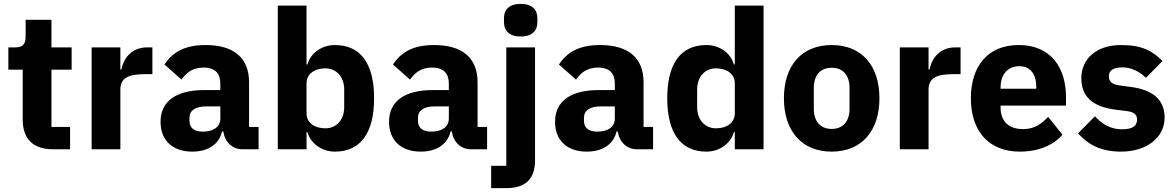

<svg xmlns="http://www.w3.org/2000/svg" viewBox="-20 -769 6051 989"><path d="M341 0V-115H245V-410H349V-525H245V-667H112V-581C112 -545 100 -525 60 -525H23V-410H97V-153C97 -53 151 0 253 0Z M600 0V-307C600 -368 642 -387 728 -387H765V-525H739C657 -525 617 -469 605 -411H600V-525H452V0Z M1312 0V-115H1263V-345C1263 -469 1187 -537 1039 -537C929 -537 869 -499 827 -437L915 -359C938 -391 969 -421 1028 -421C1090 -421 1115 -389 1115 -338V-305H1032C893 -305 807 -252 807 -141C807 -50 865 12 970 12C1050 12 1108 -24 1124 -92H1130C1139 -36 1177 0 1230 0ZM1025 -91C981 -91 956 -109 956 -147V-162C956 -200 986 -221 1043 -221H1115V-159C1115 -111 1074 -91 1025 -91Z M1411 0H1559V-88H1564C1579 -31 1637 12 1705 12C1838 12 1907 -85 1907 -263C1907 -441 1838 -537 1705 -537C1637 -537 1579 -495 1564 -437H1559V-740H1411ZM1656 -108C1600 -108 1559 -137 1559 -185V-340C1559 -388 1600 -417 1656 -417C1712 -417 1753 -374 1753 -308V-217C1753 -151 1712 -108 1656 -108Z M2489 0V-115H2440V-345C2440 -469 2364 -537 2216 -537C2106 -537 2046 -499 2004 -437L2092 -359C2115 -391 2146 -421 2205 -421C2267 -421 2292 -389 2292 -338V-305H2209C2070 -305 1984 -252 1984 -141C1984 -50 2042 12 2147 12C2227 12 2285 -24 2301 -92H2307C2316 -36 2354 0 2407 0ZM2202 -91C2158 -91 2133 -109 2133 -147V-162C2133 -200 2163 -221 2220 -221H2292V-159C2292 -111 2251 -91 2202 -91Z M2588 85H2510V200H2588C2691 200 2736 149 2736 56V-525H2588ZM2662 -581C2722 -581 2748 -612 2748 -654V-676C2748 -718 2722 -749 2662 -749C2602 -749 2576 -718 2576 -676V-654C2576 -612 2602 -581 2662 -581Z M3344 0V-115H3295V-345C3295 -469 3219 -537 3071 -537C2961 -537 2901 -499 2859 -437L2947 -359C2970 -391 3001 -421 3060 -421C3122 -421 3147 -389 3147 -338V-305H3064C2925 -305 2839 -252 2839 -141C2839 -50 2897 12 3002 12C3082 12 3140 -24 3156 -92H3162C3171 -36 3209 0 3262 0ZM3057 -91C3013 -91 2988 -109 2988 -147V-162C2988 -200 3018 -221 3075 -221H3147V-159C3147 -111 3106 -91 3057 -91Z M3765 0H3913V-740H3765V-437H3760C3745 -495 3687 -537 3619 -537C3486 -537 3417 -441 3417 -263C3417 -85 3486 12 3619 12C3687 12 3745 -31 3760 -88H3765ZM3668 -108C3612 -108 3571 -151 3571 -217V-308C3571 -374 3612 -417 3668 -417C3724 -417 3765 -388 3765 -340V-185C3765 -137 3724 -108 3668 -108Z M4264 12C4418 12 4510 -94 4510 -263C4510 -432 4418 -537 4264 -537C4110 -537 4018 -432 4018 -263C4018 -94 4110 12 4264 12ZM4264 -105C4206 -105 4172 -143 4172 -209V-316C4172 -382 4206 -420 4264 -420C4322 -420 4356 -382 4356 -316V-209C4356 -143 4322 -105 4264 -105Z M4763 0V-307C4763 -368 4805 -387 4891 -387H4928V-525H4902C4820 -525 4780 -469 4768 -411H4763V-525H4615V0Z M5233 12C5329 12 5406 -21 5453 -75L5379 -167C5346 -133 5312 -104 5250 -104C5171 -104 5134 -148 5134 -217V-225H5471V-269C5471 -411 5401 -537 5227 -537C5069 -537 4981 -429 4981 -263C4981 -95 5072 12 5233 12ZM5230 -428C5289 -428 5318 -385 5318 -321V-312H5134V-320C5134 -385 5171 -428 5230 -428Z M5754 12C5889 12 5979 -62 5979 -163C5979 -254 5920 -306 5806 -321L5747 -329C5704 -335 5692 -350 5692 -378C5692 -404 5712 -422 5762 -422C5806 -422 5850 -401 5883 -368L5968 -455C5915 -507 5864 -537 5754 -537C5629 -537 5550 -467 5550 -366C5550 -271 5608 -219 5727 -204L5784 -197C5821 -192 5837 -179 5837 -153C5837 -122 5817 -103 5759 -103C5702 -103 5657 -129 5620 -170L5533 -82C5587 -22 5653 12 5754 12Z"/></svg>

Font: LVC Sans
Style: Bold
Weight: 700
Designer: Mike Abbink, Paul van der Laan, Pieter van Rosmalen
Foundry: Bold Monday
Version: Version 3.0